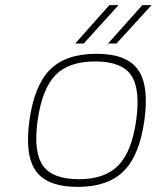

<svg xmlns="http://www.w3.org/2000/svg" viewBox="-20 -720 612 750"><path d="M357 -510Q474 -510 518.5 -448.5Q563 -387 544 -250Q525 -113 463 -51.5Q401 10 284 10Q165 10 120.5 -51.5Q76 -113 95 -250Q114 -387 176 -448.5Q238 -510 357 -510ZM127 -250Q110 -127 147.5 -73.5Q185 -20 288 -20Q390 -20 442.5 -74Q495 -128 512 -250Q529 -373 492 -426.5Q455 -480 352 -480Q249 -480 197 -427Q145 -374 127 -250ZM274 -550 407 -700H443L307 -550ZM402 -550 536 -700H572L435 -550Z"/></svg>

Font: Fivo Sans Thin
Style: Regular
Weight: 250
Foundry: Alexander Slobzheninov
Version: 1.0